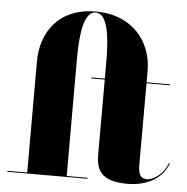

<svg xmlns="http://www.w3.org/2000/svg" viewBox="-54 -813 850 872"><g transform="rotate(5 371.5 -376.5)"><path d="M11 -4.5V0H376V-4.5H281V-540C281 -667 298 -755.5 348 -755.5C398 -755.5 415 -667 415 -540V-460H354V-455.5H415V-111.5C415 -32 451.5 7 558.5 7C654.5 7 719 -37.5 743 -102L738.5 -103C716 -43 666.5 -21.5 645.5 -21.5C621 -21.5 605 -34 605 -84L605.5 -455.5H712V-460H605.5V-511.5C605.5 -642.5 518 -760 348 -760C178 -760 101 -642.5 101 -511.5V-4.5Z"/></g></svg>

Font: Bodoni* 36pt Fatface
Style: Regular
Weight: 900
Version: Version 2.3